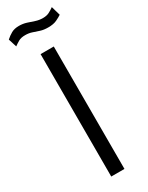

<svg xmlns="http://www.w3.org/2000/svg" viewBox="-238 -943 757 982"><g transform="rotate(-30 140.5 -452.0)"><path d="M99.5 -723H177.5V0H99.5ZM285 -848.5Q272.5 -840 253 -830.8Q233.5 -821.5 202.5 -821.5Q176 -821.5 156.8 -827.8Q137.5 -834 119.5 -840.2Q101.5 -846.5 79.5 -846.5Q55 -846.5 40.5 -838.2Q26 -830 11.5 -819.5L-4 -868.5Q12 -883 30.2 -893.2Q48.5 -903.5 75.5 -903.5Q99 -903.5 119.8 -896.8Q140.5 -890 160.8 -883.2Q181 -876.5 203 -876.5Q224.5 -876.5 239.5 -884Q254.5 -891.5 269.5 -902.5Z"/></g></svg>

Font: Public Sans Thin Light
Style: Regular
Weight: 300
Version: Version 1.007